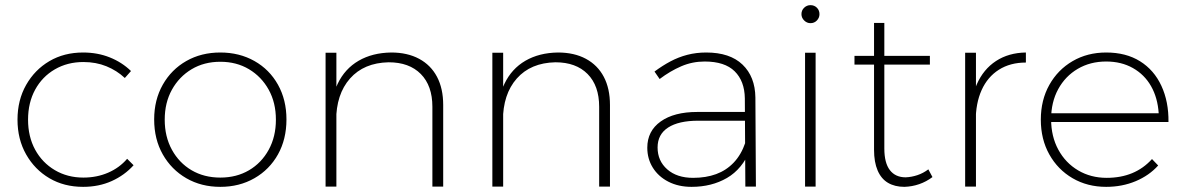

<svg xmlns="http://www.w3.org/2000/svg" viewBox="-20 -725 4605 746"><path d="M465 -422Q434 -451 393.5 -467.5Q353 -484 304 -484Q242 -484 193 -455.5Q144 -427 116.5 -376.5Q89 -326 89 -260Q89 -194 116.5 -143.5Q144 -93 193 -64Q242 -35 304 -35Q356 -35 400 -54Q444 -73 474 -108L499 -83Q464 -44 414 -21.5Q364 1 303 1Q229 1 172 -32.5Q115 -66 81.5 -125Q48 -184 48 -260Q48 -336 81.5 -395Q115 -454 172 -487.5Q229 -521 303 -521Q359 -521 406.5 -502Q454 -483 489 -449Z M836 -521Q910 -521 968.5 -488Q1027 -455 1060 -396Q1093 -337 1093 -261Q1093 -184 1060 -125Q1027 -66 968.5 -32.5Q910 1 836 1Q762 1 704 -32.5Q646 -66 612.5 -125Q579 -184 579 -261Q579 -337 612.5 -396Q646 -455 704 -488Q762 -521 836 -521ZM836 -485Q773 -485 724.5 -456Q676 -427 648 -376.5Q620 -326 620 -260Q620 -194 648 -143Q676 -92 724.5 -63.5Q773 -35 836 -35Q899 -35 947.5 -63.5Q996 -92 1024 -143Q1052 -194 1052 -260Q1052 -326 1024 -376.5Q996 -427 947.5 -456Q899 -485 836 -485Z M1660 -310Q1660 -392 1615 -437.5Q1570 -483 1490 -483Q1394 -481 1340 -420Q1286 -359 1286 -255H1264Q1264 -341 1292 -399.5Q1320 -458 1373.5 -489Q1427 -520 1500 -521Q1563 -521 1608.5 -496.5Q1654 -472 1678 -426.5Q1702 -381 1702 -317V0H1660ZM1245 -520H1287V0H1245Z M2308 -310Q2308 -392 2263 -437.5Q2218 -483 2138 -483Q2042 -481 1988 -420Q1934 -359 1934 -255H1912Q1912 -341 1940 -399.5Q1968 -458 2021.5 -489Q2075 -520 2148 -521Q2211 -521 2256.5 -496.5Q2302 -472 2326 -426.5Q2350 -381 2350 -317V0H2308ZM1893 -520H1935V0H1893Z M2693 -256Q2617 -256 2576 -229.5Q2535 -203 2535 -152Q2535 -100 2572.5 -67Q2610 -34 2673 -34Q2723 -34 2762.5 -48.5Q2802 -63 2831 -93.5Q2860 -124 2876 -171L2895 -143Q2864 -68 2804.5 -33.5Q2745 1 2667 1Q2616 1 2577 -19Q2538 -39 2516.5 -73.5Q2495 -108 2495 -151Q2495 -216 2547 -253Q2599 -290 2689 -290H2886V-256ZM2874 -343Q2873 -410 2834.5 -448Q2796 -486 2718 -486Q2670 -486 2627 -467.5Q2584 -449 2543 -418L2523 -447Q2554 -470 2585 -486.5Q2616 -503 2650.5 -512Q2685 -521 2724 -521Q2816 -521 2865 -474Q2914 -427 2915 -346L2917 0H2876Z M3108 -520H3149V0H3108ZM3129 -705Q3144 -705 3154 -695Q3164 -685 3164 -670Q3164 -656 3154 -645.5Q3144 -635 3129 -635Q3115 -635 3104.5 -645.5Q3094 -656 3094 -670Q3094 -685 3104.5 -695Q3115 -705 3129 -705Z M3416 -148Q3416 -92 3437.5 -64Q3459 -36 3499 -36Q3522 -37 3544.5 -44.5Q3567 -52 3587 -67L3603 -37Q3579 -19 3551.5 -9.5Q3524 0 3494 1Q3457 1 3430.5 -14.5Q3404 -30 3390 -62.5Q3376 -95 3376 -143V-636H3416ZM3300 -508H3593V-474H3300Z M3966 -482Q3905 -482 3861 -454Q3817 -426 3794 -375Q3771 -324 3771 -254L3749 -255Q3749 -338 3775 -397Q3801 -456 3850 -488Q3899 -520 3966 -521ZM3730 -520H3772V0H3730Z M4482 -285Q4478 -345 4452.5 -390Q4427 -435 4382 -460.5Q4337 -486 4278 -486Q4216 -486 4167.5 -457.5Q4119 -429 4091.5 -378.5Q4064 -328 4064 -262Q4064 -195 4092 -143.5Q4120 -92 4169 -63Q4218 -34 4280 -34Q4390 -34 4456 -107L4480 -82Q4445 -43 4392.5 -21Q4340 1 4278 1Q4205 1 4147.5 -32.5Q4090 -66 4057 -125Q4024 -184 4024 -260Q4024 -336 4057 -395Q4090 -454 4147.5 -487.5Q4205 -521 4278 -521Q4355 -521 4409.5 -487Q4464 -453 4492.5 -391.5Q4521 -330 4520 -251H4054V-285Z"/></svg>

Font: Alexandria ExtraLight
Style: Regular
Weight: 250
Designer: Mohamed Gaber
Foundry: Kief Type Foundry
Version: Version 5.100